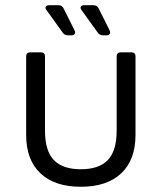

<svg xmlns="http://www.w3.org/2000/svg" viewBox="-20 -699 618 734"><path d="M289 15Q189 15 134.5 -36.5Q80 -88 80 -183V-483Q80 -499 96 -499H136Q152 -499 152 -483V-199Q152 -123 185.5 -87.5Q219 -52 289 -52Q359 -52 392.5 -87.5Q426 -123 426 -199V-483Q426 -499 442 -499H482Q498 -499 498 -483V-183Q498 -88 443.5 -36.5Q389 15 289 15ZM239 -564Q227 -564 220 -574L158 -660Q152 -668 155 -673.5Q158 -679 168 -679H204Q217 -679 223 -667L265 -583Q269 -575 265.5 -569.5Q262 -564 253 -564ZM373 -564Q361 -564 354 -574L292 -660Q286 -668 289 -673.5Q292 -679 302 -679H338Q351 -679 357 -667L399 -583Q403 -575 399.5 -569.5Q396 -564 387 -564Z"/></svg>

Font: Pitagon Sans
Style: Regular
Weight: 400
Designer: Travis Tran
Foundry: Pitagon
Version: Version 1.001; ttfautohint (v1.8.4.7-5d5b);gftools[0.9.26]